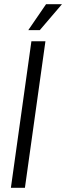

<svg xmlns="http://www.w3.org/2000/svg" viewBox="-20 -897 316 917"><path d="M99 0H32L130 -700H197ZM115 -753 200 -877H276L170 -753Z"/></svg>

Font: Gudea
Style: Italic
Weight: 400
Version: Version 1.002